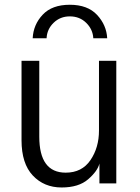

<svg xmlns="http://www.w3.org/2000/svg" viewBox="-20 -786 598 823"><path d="M120.1 -622.1Q123 -680.7 163.1 -723.1Q203.1 -765.6 279.3 -765.6Q355.5 -765.6 396 -722.2Q436.5 -678.7 439.5 -622.1H379.9Q377.9 -660.2 349.6 -688Q321.3 -715.8 279.3 -715.8Q238.3 -715.8 210 -688.5Q181.6 -661.1 179.7 -622.1ZM72.3 -184.6V-525.4H148.4V-200.2Q148.4 -45.9 261.7 -45.9Q331.1 -45.9 367.7 -99.6Q404.3 -153.3 404.3 -226.6V-525.4H478.5V0H406.2V-85Q398.4 -52.7 357.9 -17.6Q317.4 17.6 244.1 17.6Q168.9 17.6 120.6 -33.7Q72.3 -85 72.3 -184.6Z"/></svg>

Font: Gothic A1
Style: Regular
Weight: 400
Designer: HanYang I&C Co.,Ltd.
Foundry: HanYang I&C Co.,Ltd.
Version: Version 2.50